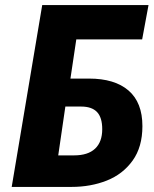

<svg xmlns="http://www.w3.org/2000/svg" viewBox="-20 -735 604 755"><path d="M146 -715H564L539 -580H280L257 -426H330Q431 -426 485.5 -379Q540 -332 540 -239Q540 -157 501.5 -103.5Q463 -50 400 -25Q337 0 261 0H26ZM382 -227Q382 -273 361.5 -294.5Q341 -316 299 -316H237L209 -124H271Q326 -124 354 -150.5Q382 -177 382 -227Z"/></svg>

Font: Nebula Sans Bold
Style: Regular
Weight: 700
Italic angle: -9°
Designer: Paul D. Hunt for Adobe (as Source Sans)
Foundry: Nebula Entertainment & Broadcasting LLC
Version: Version 1.010